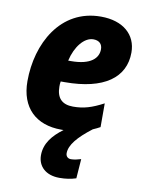

<svg xmlns="http://www.w3.org/2000/svg" viewBox="-89 -621 698 924"><g transform="rotate(10 260.5 -159.5)"><path d="M234 10C238 10 242 10 246 10C196 47 160 90 160 148C160 201 198 240 266 240C297 240 322 236 347 228L354 133C337 138 321 142 305 142C290 142 280 132 280 117C280 77 316 34 384 -18C396 -23 408 -29 419 -35V-151C362 -121 323 -109 271 -109C218 -109 190 -136 190 -193C190 -201 190 -209 192 -218H212C403 -218 503 -291 503 -414C503 -501 438 -559 329 -559C131 -559 34 -375 34 -192C34 -62 111 10 234 10ZM223 -323H210C226 -394 268 -445 312 -445C340 -445 356 -430 356 -404C356 -361 321 -323 223 -323Z"/></g></svg>

Font: Noto Sans SemiCondensed ExtraBold
Style: Italic
Weight: 800
Width: 4
Italic angle: -12°
Designer: Monotype Design Team
Foundry: Monotype Imaging Inc.
Version: Version 2.013